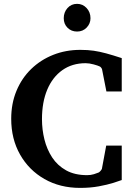

<svg xmlns="http://www.w3.org/2000/svg" viewBox="-20 -941 676 978"><path d="M600.1 -23.9Q587.9 -19 557.4 -9.5Q526.9 0 483.4 8.1Q439.9 16.1 388.2 16.1Q285.6 16.1 206.5 -29.1Q127.4 -74.2 82.3 -153.6Q37.1 -232.9 37.1 -335.9Q37.1 -414.1 64 -478.5Q90.8 -543 138.9 -589.6Q187 -636.2 251 -661.6Q314.9 -687 389.2 -687Q427.2 -687 457.3 -682.6Q487.3 -678.2 520.5 -669.2Q553.7 -660.2 600.1 -645V-475.1H522L500 -586.9Q500 -589.4 496.1 -595.2Q492.2 -601.1 486.8 -603Q479 -606.9 456.8 -613Q434.6 -619.1 416 -619.1Q347.7 -619.1 297.6 -583.7Q247.6 -548.3 220.7 -484.4Q193.8 -420.4 193.8 -334Q193.8 -281.2 206.3 -230.7Q218.8 -180.2 245.8 -138.9Q272.9 -97.7 316.9 -73.2Q360.8 -48.8 423.8 -48.8Q442.4 -48.8 458.3 -53.7Q474.1 -58.6 481.9 -62Q485.8 -63.5 491.7 -70.1Q497.6 -76.7 499 -81.1L521 -199.2H600.1ZM440.9 -848.1Q440.9 -820.8 421.4 -800.5Q401.9 -780.3 372.6 -780.3Q343.3 -780.3 324 -799.6Q304.7 -818.8 304.7 -848.1Q304.7 -878.4 323.7 -899.9Q342.8 -921.4 372.6 -921.4Q401.4 -921.4 421.1 -900.1Q440.9 -878.9 440.9 -848.1Z"/></svg>

Font: Charis
Style: Bold
Weight: 700
Designer: Walt Agee, Miriam Martin, Annie Olsen, Victor Gaultney, Lorna Priest, Alan Ward, Bob Hallissy, Martin Hosken, Sharon Cor
Foundry: SIL Global
Version: Version 7.000